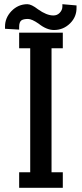

<svg xmlns="http://www.w3.org/2000/svg" viewBox="-20 -895 390 915"><path d="M225.6 -665V-74.2H279.3V0H71.3V-74.2H124V-665H71.3V-739.3H279.3V-665ZM110.4 -875Q66.4 -875 34.2 -841.8Q3.9 -809.6 3.9 -768.6V-757.8L71.3 -753.9V-766.6Q71.3 -790 82 -797.9Q91.8 -804.7 113.3 -804.7Q131.8 -804.7 164.1 -782.2Q202.1 -752 237.3 -752Q282.2 -752 314.5 -784.2Q345.7 -815.4 344.7 -859.4V-869.1L277.3 -875V-863.3Q277.3 -846.7 263.7 -833Q252 -821.3 234.4 -821.3Q202.1 -821.3 161.1 -850.6Q129.9 -875 110.4 -875Z"/></svg>

Font: RobotoJAA
Style: Medium
Weight: 500
Version: Version 2.05; 2016-11-05